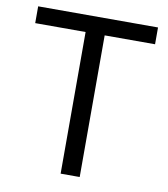

<svg xmlns="http://www.w3.org/2000/svg" viewBox="-79 -766 731 833"><g transform="rotate(10 286.0 -349.0)"><path d="M328 -624V0H244V-624H22V-698H550V-624Z"/></g></svg>

Font: IBM Plex Sans Devanagari
Style: Regular
Weight: 400
Designer: Mike Abbink, Paul van der Laan, Pieter van Rosmalen, Erin McLaughlin
Foundry: Bold Monday
Version: Version 1.1